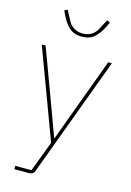

<svg xmlns="http://www.w3.org/2000/svg" viewBox="-137 -796 726 1063"><g transform="rotate(15 226.0 -264.5)"><path d="M107.9 -695.8 96.2 -721.2 113.8 -729 148.9 -663.1Q177.7 -623 227.1 -623Q276.4 -623 305.2 -663.1L339.8 -729L357.9 -721.2L346.2 -695.8Q325.7 -653.3 298.6 -629.2Q271.5 -605 227.1 -605Q182.6 -605 155.5 -629.2Q128.4 -653.3 107.9 -695.8ZM57.1 200.2V181.2H149.9L215.8 6.8L24.9 -505.9H46.9L152.8 -220.2L225.1 -23.9H228L297.9 -213.9L405.8 -505.9H426.8L171.9 181.2Q165 200.2 141.1 200.2Z"/></g></svg>

Font: Anuphan Thin
Style: Regular
Weight: 250
Designer: Mike Abbink, Paul van der Laan, Pieter van Rosmalen, Mint Tantisuwanna
Foundry: Bold Monday; Cadson Demak
Version: Version 3.002;hotconv 1.0.109;makeotfexe 2.5.65596